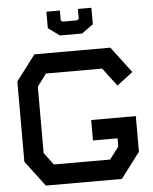

<svg xmlns="http://www.w3.org/2000/svg" viewBox="-60 -970 812 1020"><g transform="rotate(-5 345.5 -460.0)"><path d="M548 0H143L40 -136V-564L143 -700H548L653 -561L568 -496L495 -593H195L146 -527V-173L195 -108H495L544 -173V-217H413V-326H651V-136ZM466 -832 405 -788H287L226 -832V-920H298V-867L308 -860H383L394 -867V-920H466Z"/></g></svg>

Font: Turret Road ExtraBold
Style: Regular
Weight: 800
Designer: Noponies
Foundry: Noponies
Version: Version 1.001; ttfautohint (v1.8)